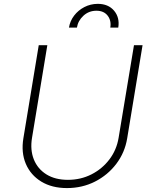

<svg xmlns="http://www.w3.org/2000/svg" viewBox="-20 -961 787 993"><path d="M672.9 -727.3H717.3L637.8 -245.7Q625.7 -171.9 581.5 -113.6Q537.3 -55.4 471.2 -21.8Q405.2 11.7 326.3 11.7Q248.6 11.7 193.5 -21.8Q138.5 -55.4 113.6 -113.6Q88.8 -171.9 100.9 -245.7L180.4 -727.3H224.8L145.6 -248.2Q135.3 -185.7 155 -136.5Q174.7 -87.4 220 -59.1Q265.3 -30.9 331.3 -30.9Q397.4 -30.9 452.9 -59.1Q508.5 -87.4 545.8 -136.5Q583.1 -185.7 593.4 -248.2ZM336.6 -818.2Q342.3 -853 363.5 -880.5Q384.6 -908 416.2 -924.4Q447.8 -940.7 484.7 -941.1Q539.8 -941.4 570 -905.7Q600.1 -870 591.6 -818.2H550.4Q556.5 -854.4 536.8 -880Q517 -905.5 478.7 -905.5Q439.6 -905.5 411.6 -879.8Q383.5 -854 377.8 -818.2Z"/></svg>

Font: Inter Extra Light  BETA
Style: Italic
Weight: 200
Italic angle: 9.39999°
Designer: Rasmus Andersson
Foundry: rsms
Version: Version 3.011;git-f93a4a705